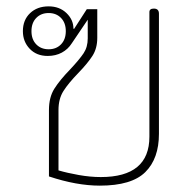

<svg xmlns="http://www.w3.org/2000/svg" viewBox="-20 -574 606 604"><path d="M134 -19V-228Q134 -268 151 -295Q168 -322 201 -356Q230 -387 243 -406.5Q256 -426 256 -453V-512L206 -438Q194 -419 174.5 -408.5Q155 -398 130 -398Q95 -398 73.5 -420.5Q52 -443 52 -476Q52 -511 74.5 -532.5Q97 -554 133 -554Q167 -554 189 -533Q211 -512 211 -484L213 -483L253 -545H286V-455Q286 -422 271 -398.5Q256 -375 226 -344Q195 -312 179.5 -287.5Q164 -263 164 -228V-38Q191 -30 227.5 -23.5Q264 -17 297 -17Q450 -17 450 -144V-536Q450 -547 464 -547Q480 -547 480 -531V-153Q480 -75 437 -32.5Q394 10 294 10Q221 10 134 -19ZM187 -476Q187 -502 172 -517.5Q157 -533 133 -533Q109 -533 94 -517.5Q79 -502 79 -476Q79 -450 94 -434.5Q109 -419 133 -419Q157 -419 172 -434.5Q187 -450 187 -476Z"/></svg>

Font: Maitree ExtraLight
Style: Regular
Weight: 250
Designer: CadsonDemak Team
Foundry: CadsonDemak
Version: Version 1.002